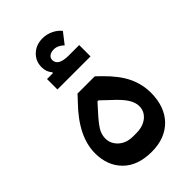

<svg xmlns="http://www.w3.org/2000/svg" viewBox="-223 -809 899 899"><g transform="rotate(-45 227.0 -359.0)"><path d="M227 10Q135 10 84.5 -40.5Q34 -91 34 -173Q34 -284 146 -399L174 -429H288L313 -405Q371 -348 395.5 -296.5Q420 -245 420 -188Q420 -143 407 -106.5Q394 -70 369 -44Q344 -18 308.5 -4Q273 10 227 10ZM237 -103Q282 -103 309.5 -125.5Q337 -148 337 -183Q337 -207 320.5 -233.5Q304 -260 262 -298L221 -337H214L179 -298Q147 -263 132 -239Q117 -215 117 -188Q117 -153 144.5 -128Q172 -103 217 -103ZM121 -578H160L161 -583Q142 -604 142 -635Q142 -675 170 -701.5Q198 -728 241 -728Q267 -728 292 -716.5Q317 -705 333 -685L291 -631Q268 -654 241 -654Q223 -654 212 -645.5Q201 -637 201 -624Q201 -584 271 -584H340V-509H121Z"/></g></svg>

Font: IBM Plex Sans Arabic Medm
Style: Regular
Weight: 500
Designer: Mike Abbink, Paul van der Laan, Pieter van Rosmalen, Wael Morcos, Khajak Apelian
Foundry: Bold Monday
Version: Version 1.005